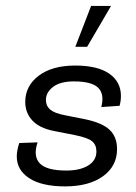

<svg xmlns="http://www.w3.org/2000/svg" viewBox="-20 -634 471 664"><path d="M205.1 10.6Q124.8 10.6 81.4 -17.5Q38 -45.7 38 -93Q38 -104.3 40.3 -115.3Q42.5 -126.2 46.5 -139.4L109.9 -141.6Q94 -93.8 117.6 -69Q141.2 -44.2 209.5 -44.2Q256.5 -44.2 285 -61.6Q313.4 -78.9 313.4 -110.4Q313.4 -133.5 297.9 -145.9Q282.5 -158.3 237.5 -167.1L167.3 -180.9Q116.4 -190.8 91.9 -217.3Q67.3 -243.8 67.3 -281.4Q67.3 -336.8 113.8 -372.1Q160.2 -407.3 239.9 -407.3Q317.8 -407.3 358 -379.1Q398.2 -351 398.2 -302.1Q398.2 -293.3 397.1 -285.3Q396 -277.2 393.6 -268.1L330.3 -263.8Q341.8 -308.2 319.7 -330.3Q297.5 -352.5 235.4 -352.5Q188.4 -352.5 163.6 -333.5Q138.8 -314.4 138.8 -288.6Q138.8 -268 153.4 -255.2Q168.1 -242.5 203.5 -235.7L273 -221.9Q332.7 -209.7 358.8 -185.3Q384.8 -161 384.8 -118.1Q384.8 -59.7 336.2 -24.5Q287.6 10.6 205.1 10.6ZM240.5 -472.2 295.1 -613.5H364L281.4 -472.2Z"/></svg>

Font: Rokkitt SemiBold
Style: Italic
Weight: 600
Italic angle: -9°
Designer: Vernon Adams
Foundry: Vernon Adams
Version: Version 3.103